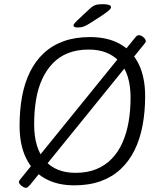

<svg xmlns="http://www.w3.org/2000/svg" viewBox="-20 -884 771 922"><path d="M103 18Q99 18 91 13.5Q83 9 77 2.5Q71 -4 71 -11Q71 -14 73.5 -17.5Q76 -21 79 -25L627 -701Q634 -710 638 -712.5Q642 -715 648 -715Q654 -715 661 -711Q668 -707 674 -700Q680 -693 680 -686Q680 -682 677.5 -679Q675 -676 673 -673L125 3Q117 12 113 15Q109 18 103 18ZM337 6Q254 6 195 -27.5Q136 -61 105 -125Q74 -189 74 -280Q74 -355 86 -420.5Q98 -486 124 -538.5Q150 -591 190 -628.5Q230 -666 285.5 -686Q341 -706 412 -706Q497 -706 556 -673Q615 -640 646 -576.5Q677 -513 677 -422Q677 -347 664.5 -281Q652 -215 626 -162.5Q600 -110 559.5 -72Q519 -34 463.5 -14Q408 6 337 6ZM343 -54Q399 -54 442 -71.5Q485 -89 516.5 -121.5Q548 -154 568 -199Q588 -244 597.5 -298.5Q607 -353 607 -414Q607 -529 554 -587.5Q501 -646 406 -646Q350 -646 307 -629Q264 -612 233 -579.5Q202 -547 182 -503Q162 -459 153 -404.5Q144 -350 144 -288Q144 -172 196 -113Q248 -54 343 -54ZM352 -752Q343 -752 338 -754.5Q333 -757 333 -762Q333 -766 337.5 -771.5Q342 -777 349 -784L410 -841Q425 -855 437.5 -859.5Q450 -864 474 -864Q492 -864 502.5 -860.5Q513 -857 513 -850Q513 -843 504 -835Q495 -827 469 -809L413 -773Q394 -761 382 -756.5Q370 -752 352 -752Z"/></svg>

Font: Asap Light
Style: Italic
Weight: 300
Italic angle: -6°
Designer: Pablo Cosgaya
Foundry: Omnibus-Type
Version: Version 3.001